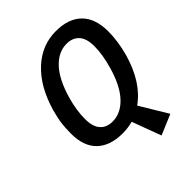

<svg xmlns="http://www.w3.org/2000/svg" viewBox="-236 -793 1089 1089"><g transform="rotate(-45 308.5 -248.5)"><path d="M535.2 121.1 413.1 172.9 348.1 -2Q307.6 8.8 266.1 8.8Q166 8.8 111.6 -43.5Q57.1 -95.7 57.1 -196.8Q57.1 -240.2 61.5 -276.4Q65.9 -312.5 80.1 -363.8Q122.1 -508.8 208.3 -589.4Q294.4 -669.9 407.2 -669.9Q508.3 -669.9 562.7 -616.2Q617.2 -562.5 617.2 -458Q617.2 -380.4 592.8 -291Q543.9 -121.6 435.1 -44.9ZM272.9 -79.1Q338.9 -79.1 392.1 -135.5Q445.3 -191.9 477.1 -301.8Q502 -387.7 502 -455.1Q502 -516.1 475.1 -546.1Q448.2 -576.2 399.9 -576.2Q334 -576.2 281 -519.8Q228 -463.4 195.8 -353Q171.9 -270.5 171.9 -200.2Q171.9 -139.2 198.5 -109.1Q225.1 -79.1 272.9 -79.1Z"/></g></svg>

Font: IntelOne Mono Medium
Style: Italic
Weight: 500
Italic angle: -16°
Designer: Fred Shallcrass
Foundry: Frere-Jones Type LLC
Version: Version 1.200;hotconv 1.1.0;makeotfexe 2.6.0;FJTRelease1.2